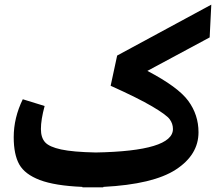

<svg xmlns="http://www.w3.org/2000/svg" viewBox="-20 -788 959 826"><path d="M889 -768 882 -627 614 -483Q746 -414 790 -354Q834 -294 834 -219Q834 -122 736.5 -58.5Q639 5 425 16L424 18H377H335L334 16Q216 11 151.5 -13.5Q87 -38 63 -80.5Q39 -123 39 -198Q39 -281 78 -361L172 -332Q156 -273 156 -233Q156 -196 174 -176Q192 -156 243 -145Q294 -134 392 -132Q724 -138 724 -233Q724 -256 710 -275Q696 -294 635 -330Q574 -366 456 -419L484 -549Z"/></svg>

Font: FiraGO
Style: Bold
Weight: 700
Designer: bBox Type
Foundry: bBox Type GmbH
Version: Version 1.001;PS 001.001;hotconv 1.0.88;makeotf.lib2.5.64775